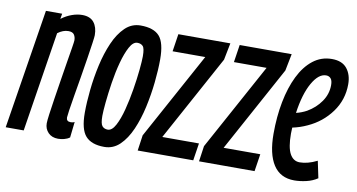

<svg xmlns="http://www.w3.org/2000/svg" viewBox="-70 -695 1583 851"><g transform="rotate(10 722.0 -269.5)"><path d="M77 -539H150L146 -515Q169 -532 193 -540.5Q217 -549 239 -549Q275 -549 292 -527.5Q309 -506 309 -470Q309 -463 305 -434.5Q301 -406 294.5 -364.5Q288 -323 280.5 -277.5Q273 -232 266 -191.5Q259 -151 255 -123Q251 -95 251 -90Q251 -72 270 -72Q273 -72 277.5 -72.5Q282 -73 288 -76L280 -5Q269 3 255 6.5Q241 10 228 10Q200 10 183.5 -7Q167 -24 167 -49Q167 -60 171 -90Q175 -120 181.5 -161.5Q188 -203 195 -247.5Q202 -292 208.5 -331.5Q215 -371 219.5 -398.5Q224 -426 224 -432Q224 -447 217 -457.5Q210 -468 191 -468Q167 -468 143 -450L72 0H-9Z M436 10Q378 10 351.5 -20Q325 -50 325 -124Q325 -171 331 -228Q337 -285 349.5 -341Q362 -397 382.5 -444Q403 -491 432.5 -519.5Q462 -548 502 -548Q561 -548 587 -519Q613 -490 613 -415Q613 -368 607 -311Q601 -254 588.5 -197.5Q576 -141 555.5 -94Q535 -47 505.5 -18.5Q476 10 436 10ZM438 -68Q457 -68 472.5 -97Q488 -126 499.5 -170.5Q511 -215 519 -264Q527 -313 531 -354Q535 -395 535 -415Q535 -451 526 -460.5Q517 -470 501 -470Q482 -470 466.5 -441.5Q451 -413 439 -368.5Q427 -324 419.5 -275Q412 -226 408 -185Q404 -144 404 -124Q404 -89 413 -78.5Q422 -68 438 -68Z M585 0 595 -70 808 -460H661L673 -539H907L892 -463L682 -78H847L835 0Z M861 0 871 -70 1084 -460H937L949 -539H1183L1168 -463L958 -78H1123L1111 0Z M1395 -18Q1373 -3 1344.5 3.5Q1316 10 1291 10Q1228 10 1196.5 -38.5Q1165 -87 1165 -178Q1165 -255 1178 -322Q1191 -389 1216 -440Q1241 -491 1278 -520Q1315 -549 1363 -549Q1409 -549 1431 -521.5Q1453 -494 1453 -451Q1453 -381 1412.5 -325.5Q1372 -270 1308 -241Q1276 -226 1242 -219Q1241 -206 1241 -192Q1241 -130 1256.5 -101.5Q1272 -73 1301 -73Q1318 -73 1337.5 -78Q1357 -83 1379 -94ZM1350 -473Q1316 -473 1287.5 -422.5Q1259 -372 1247 -286Q1272 -292 1294 -304Q1332 -326 1355.5 -360Q1379 -394 1379 -434Q1379 -455 1371 -464Q1363 -473 1350 -473Z"/></g></svg>

Font: Georama Extra Condensed Medium
Style: Italic
Weight: 500
Width: 2
Italic angle: -9°
Designer: Jean-Baptiste Levee
Foundry: Production Type
Version: Version 1.000